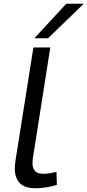

<svg xmlns="http://www.w3.org/2000/svg" viewBox="-20 -993 466 1023"><path d="M158 -740H248L158 -168Q156 -159 154.5 -146.5Q153 -134 153 -121Q153 -101 165 -84Q177 -67 212 -67Q229 -67 245.5 -70Q262 -73 281 -77L283 -8Q257 0 228 5Q199 10 169 10Q111 10 85 -18Q59 -46 59 -94Q59 -109 61 -124.5Q63 -140 65 -153ZM163 -789 333 -973H426L236 -789Z"/></svg>

Font: Georama Extended
Style: Italic
Weight: 400
Width: 7
Italic angle: -9°
Designer: Jean-Baptiste Levee
Foundry: Production Type
Version: Version 1.000